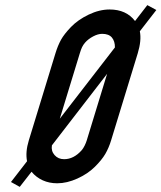

<svg xmlns="http://www.w3.org/2000/svg" viewBox="-20 -706 630 749"><path d="M85.5 -77 22.8 4 57 23 103 -36C115.2 -21.3 129.8 -10.2 146.8 -2.5C163.8 5.2 182.6 9 203.2 9C228.6 9 254.8 2.8 281.9 -9.5C309 -21.8 331.6 -37 349.8 -55C368 -73 381.6 -89.8 390.8 -105.5C399.9 -121.2 407.4 -138.7 413.3 -158L517.3 -498C522.4 -514.7 525.6 -530.2 527 -544.5C528.4 -558.8 527.9 -572 525.5 -584L589.9 -667L554.7 -686L506.8 -624C483.9 -654 450.9 -669 407.5 -669C380.9 -669 353.7 -662.3 325.9 -649C298.2 -635.7 275.3 -619.7 257.2 -601C239.2 -582.3 226.1 -565.5 217.8 -550.5C209.6 -535.5 202.4 -518 196.3 -498L92.3 -158C83.1 -128 80.9 -101 85.5 -77ZM298.7 -120C278.2 -96.7 255.3 -85 230 -85C214.7 -85 202.3 -90.3 192.9 -101C183.5 -111.7 180 -124.3 182.5 -139L397.8 -418L318.3 -158C316.5 -152 313.8 -145.3 310.2 -138C306.6 -130.7 302.8 -124.7 298.7 -120ZM312.1 -540C320.3 -549.3 330.7 -557.3 343.4 -564C356.1 -570.7 367.8 -574 378.5 -574C395.8 -574 408.5 -569.2 416.6 -559.5C424.6 -549.8 428.5 -537 428.3 -521L213.3 -243L291.3 -498C294.3 -508 297.3 -516 300.1 -522C302.9 -528 306.9 -534 312.1 -540Z"/></svg>

Font: Din Kursivschrift
Style: Condensed Italic Polish
Weight: 400
Version: Version 1.07